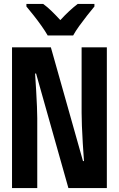

<svg xmlns="http://www.w3.org/2000/svg" viewBox="-20 -954 603 974"><path d="M41 0V-714H238L401 -137H406Q403 -179 400 -226.5Q397 -274 395.5 -315.5Q394 -357 394 -382V-714H522V0H327L163 -581H158Q161 -537 163.5 -493.5Q166 -450 167.5 -413.5Q169 -377 169 -355V0ZM222 -774Q210 -795 191 -822Q172 -849 151 -875.5Q130 -902 114 -921V-934H199Q220 -919 241.5 -898Q263 -877 286 -852Q310 -878 331 -897.5Q352 -917 374 -934H459V-921Q443 -902 422.5 -876Q402 -850 382.5 -823Q363 -796 351 -774Z"/></svg>

Font: Noto Sans Mono SemiCondensed
Style: Bold
Weight: 700
Width: 4
Designer: Monotype Design Team
Foundry: Monotype Imaging Inc.
Version: Version 2.014